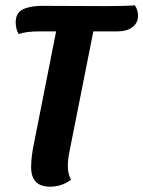

<svg xmlns="http://www.w3.org/2000/svg" viewBox="-20 -682 539 722"><path d="M499 -622Q499 -596 478 -580Q457 -564 422 -564H331L241 -111Q235 -81 235 -56Q235 -29 247 -6Q212 20 168 20Q97 20 97 -54Q97 -94 109 -149L191 -564H127Q79 -564 50 -554Q39 -574 39 -598Q39 -634 66.5 -647Q94 -660 140 -660L375 -659Q448 -659 487 -662Q499 -645 499 -622Z"/></svg>

Font: Sansita Medium Italic
Style: Regular
Weight: 500
Italic angle: -11°
Designer: Pablo Cosgaya
Foundry: Omnibus-Type
Version: Version 1.006